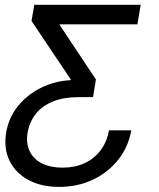

<svg xmlns="http://www.w3.org/2000/svg" viewBox="-20 -542 644 779"><path d="M220.2 216.3Q147 216.3 95 188Q43 159.7 18.8 110.4Q-5.4 61 4.9 -2.9Q14.6 -63.5 52 -110.4Q89.4 -157.2 145.3 -185.3Q201.2 -213.4 267.1 -216.8L267.6 -218.8L107.9 -457L119.1 -522.5H550.8L537.6 -443.4H221.7V-441.4L369.1 -219.7L357.4 -147.9H299.3Q238.8 -147.9 195.1 -130.4Q151.4 -112.8 125.5 -80.3Q99.6 -47.9 91.8 -2.9Q85 40 100.6 72Q116.2 104 150.6 121.1Q185.1 138.2 233.9 138.2Q283.7 138.2 323 120.1Q362.3 102.1 387.9 68.1Q413.6 34.2 422.4 -13.2H512.7Q500.5 55.2 459 106.9Q417.5 158.7 355.7 187.5Q293.9 216.3 220.2 216.3Z"/></svg>

Font: Inter 28pt
Style: Italic
Weight: 400
Italic angle: -9.3988°
Designer: Rasmus Andersson
Foundry: rsms
Version: Version 4.001;git-66647c0bb